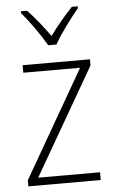

<svg xmlns="http://www.w3.org/2000/svg" viewBox="-54 -801 497 838"><g transform="rotate(-5 194.5 -382.0)"><path d="M176 -606H212C236 -650 285 -715 319 -756V-764H293C257 -726 223 -685 194 -645C166 -684 129 -731 97 -764H70V-756C103 -718 151 -650 176 -606ZM353 0V-34H82L352 -502V-529H57V-496H306L36 -27V0Z"/></g></svg>

Font: Noto Sans Thai SemCond ExtLt
Style: Regular
Weight: 200
Width: 4
Designer: Monotype Design Team
Foundry: Monotype Imaging Inc.
Version: Version 2.002